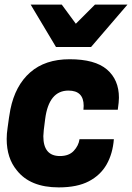

<svg xmlns="http://www.w3.org/2000/svg" viewBox="-20 -800 573 833"><path d="M375 -596H223L113 -780H248L309 -697L392 -780H533ZM235 13Q111 13 53 -61Q9 -114 9 -197Q9 -220 13 -246Q19 -293 25 -325Q46 -429 111 -486Q176 -543 282 -543Q392 -543 444 -498.5Q496 -454 496 -376Q496 -359 491 -324H342L343 -341Q343 -407 277 -407Q192 -407 176 -284Q168 -226 168 -209Q168 -123 240 -123Q279 -123 300 -145.5Q321 -168 325 -196H474Q469 -133 442.5 -86.5Q416 -40 365.5 -13.5Q315 13 235 13Z"/></svg>

Font: Tanohe Sans
Style: Bold Italic
Weight: 700
Designer: Village Type and Design LLC & Cristiano Sobral
Foundry: Cooper Hewitt Smithsonian Design Museum
Version: Version 1.00;September 29, 2021;FontCreator 13.0.0.2655 64-b